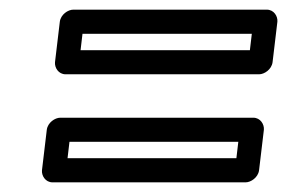

<svg xmlns="http://www.w3.org/2000/svg" viewBox="-20 -529 595 398"><path d="M147 -425 151 -459H502L498 -425ZM94 -400C93 -389 101 -375 116 -375H517C528 -375 543 -385 545 -400L555 -484C556 -495 548 -509 533 -509H132C121 -509 106 -499 104 -484ZM120 -201 124 -235H474L470 -201ZM67 -176C66 -165 74 -151 89 -151H489C500 -151 515 -161 517 -176L527 -260C528 -271 520 -285 505 -285H105C94 -285 79 -275 77 -260Z"/></svg>

Font: Falling Sky
Style: CondOuObl
Weight: 400
Designer: Paul D. Hunt
Foundry: Adobe Systems Incorporated
Version: Version 1.02